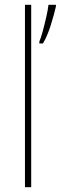

<svg xmlns="http://www.w3.org/2000/svg" viewBox="-20 -780 253 800"><path d="M110 0H84V-760H110ZM213 -753Q205 -718 191 -673.5Q177 -629 159 -599H144V-607Q150 -620 158 -649.5Q166 -679 173 -710Q180 -741 182 -760H213Z"/></svg>

Font: Noto Sans Tamil SemiCondensed Thin
Style: Regular
Weight: 100
Width: 4
Designer: Jelle Bosma - Monotype Design Team
Foundry: Monotype Imaging Inc.
Version: Version 2.004; ttfautohint (v1.8.4.7-5d5b)